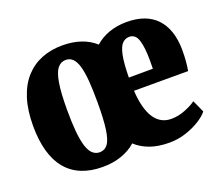

<svg xmlns="http://www.w3.org/2000/svg" viewBox="-100 -712 997 867"><g transform="rotate(-20 398.0 -279.0)"><path d="M256.5 11Q200 11 156.5 -6.8Q113 -24.5 83.5 -59.8Q54 -95 39 -147.8Q24 -200.5 24 -270.5Q24 -346 42 -402Q60 -458 93.2 -494.8Q126.5 -531.5 171.8 -549.5Q217 -567.5 271.5 -567.5Q320.5 -567.5 359.8 -554.2Q399 -541 428.5 -514.5Q458 -540.5 496.5 -554Q535 -567.5 580.5 -567.5Q674.5 -567.5 723.8 -515.2Q773 -463 774.5 -365.5Q774.5 -330 772.2 -306.2Q770 -282.5 766.5 -264H506.5Q509 -221 517.5 -188Q526 -155 540.5 -132.5Q555 -110 575.5 -98.5Q596 -87 622.5 -87Q656 -87 689.8 -100.5Q723.5 -114 742 -128L768.5 -69.5Q756.5 -53 727.5 -34.2Q698.5 -15.5 659.5 -2.2Q620.5 11 577.5 11Q525 11 485.2 -3.2Q445.5 -17.5 417.5 -43.5Q402.5 -29.5 384.2 -19.5Q366 -9.5 345.8 -2.5Q325.5 4.5 303 7.8Q280.5 11 256.5 11ZM193 -286Q193 -224.5 197.2 -180.8Q201.5 -137 210.2 -109.5Q219 -82 233.2 -69Q247.5 -56 267 -56Q291 -56 305.8 -75.5Q320.5 -95 327.2 -142Q334 -189 334 -270.5Q334 -332 330.5 -375.5Q327 -419 318.8 -446.8Q310.5 -474.5 297 -487.5Q283.5 -500.5 264 -500.5Q240 -500.5 224.2 -480.8Q208.5 -461 200.8 -414Q193 -367 193 -286ZM505 -328 620.5 -328.5Q620.5 -339 620.8 -349.5Q621 -360 621 -370.5Q621 -430 610.2 -465.2Q599.5 -500.5 569 -500.5Q550.5 -500.5 536.2 -486.8Q522 -473 514 -435.8Q506 -398.5 505 -328Z"/></g></svg>

Font: Merriweather 24pt SemiCondensed Black
Style: Regular
Weight: 900
Width: 4
Designer: Eben Sorkin
Foundry: Eben Sorkin
Version: Version 2.100